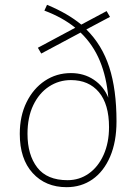

<svg xmlns="http://www.w3.org/2000/svg" viewBox="-20 -769 563 796"><path d="M256 7Q169 7 115.5 -51.5Q62 -110 62 -214Q62 -288 90 -345Q118 -402 166 -434Q214 -466 274 -466Q328 -466 369 -438.5Q410 -411 429 -364Q422 -449 394 -516.5Q366 -584 314 -634L151 -547L137 -571L292 -654Q239 -697 164 -725L175 -749Q260 -714 317 -667L422 -723L436 -699L338 -647Q403 -583 433 -490.5Q463 -398 463 -266Q463 -181 436.5 -119.5Q410 -58 363.5 -25.5Q317 7 256 7ZM260 -22Q309 -22 348 -49.5Q387 -77 409.5 -127Q432 -177 432 -242Q432 -337 390 -387Q348 -437 274 -437Q224 -437 183 -410Q142 -383 118 -333Q94 -283 94 -214Q94 -127 134.5 -74.5Q175 -22 260 -22Z"/></svg>

Font: Livvic Thin
Style: Regular
Weight: 250
Designer: Jacques Le Bailly, Baron von Fonthausen
Version: Version 1.001; ttfautohint (v1.8.2)